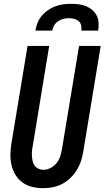

<svg xmlns="http://www.w3.org/2000/svg" viewBox="-20 -975 546 1003"><path d="M206 8Q176 8 148.5 1.5Q121 -5 98.5 -21Q76 -37 61.5 -60.5Q47 -84 40.5 -111.5Q34 -139 34.5 -168.5Q35 -198 40 -228L124 -735H237L151 -212Q148 -198 147 -184.5Q146 -171 147 -157.5Q148 -144 151 -131.5Q154 -119 161.5 -109Q169 -99 181 -93.5Q193 -88 207 -88Q226 -88 245 -98Q264 -108 276.5 -124.5Q289 -141 295 -160Q301 -179 304 -198L393 -735H506L415 -183Q411 -158 403 -133.5Q395 -109 381 -86.5Q367 -64 347.5 -45Q328 -26 304.5 -14Q281 -2 255.5 3Q230 8 206 8ZM165 -815Q168 -835 176 -855.5Q184 -876 198.5 -893Q213 -910 231.5 -922.5Q250 -935 270 -942.5Q290 -950 311 -952.5Q332 -955 352 -955Q372 -955 392 -952.5Q412 -950 430 -942.5Q448 -935 462.5 -922.5Q477 -910 485.5 -893Q494 -876 495 -855.5Q496 -835 493 -815H405Q407 -829 404 -842.5Q401 -856 391 -864.5Q381 -873 367.5 -876.5Q354 -880 340 -880Q326 -880 311.5 -876.5Q297 -873 284 -864.5Q271 -856 263 -842.5Q255 -829 253 -815Z"/></svg>

Font: Iosevka SS18
Style: Bold Italic
Weight: 700
Italic angle: -9°
Monospace: yes
Designer: Belleve Invis
Foundry: Belleve Invis
Version: Version 25.1.1; ttfautohint (v1.8.4)